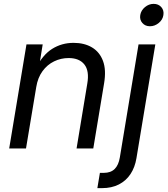

<svg xmlns="http://www.w3.org/2000/svg" viewBox="-20 -764 862 988"><path d="M166.5 -315.9 113.8 0H27.3L116.2 -535.6H199.7L178.7 -405.8L162.1 -408.7Q198.7 -481.4 248.3 -512.5Q297.9 -543.5 358.4 -543.5Q414.1 -543.5 453.4 -520Q492.7 -496.6 510 -450.4Q527.3 -404.3 515.6 -335L460 0H374L429.2 -334Q440.4 -398.9 414.3 -432.1Q388.2 -465.3 333 -465.3Q293.5 -465.3 258.3 -448.2Q223.1 -431.2 198.7 -397.7Q174.3 -364.3 166.5 -315.9ZM692.9 -535.6H779.3L682.1 50.3Q674.3 97.2 651.6 131.6Q628.9 166 591.8 185.1Q554.7 204.1 504.9 204.1H481L494.1 125.5H514.2Q549.8 125.5 570.1 105.5Q590.3 85.4 596.7 45.9ZM751.5 -628.9Q727.1 -628.9 712.4 -645.8Q697.8 -662.6 701.7 -686.5Q705.6 -710.4 725.8 -727.3Q746.1 -744.1 770.5 -744.1Q795.4 -744.1 810.1 -727.3Q824.7 -710.4 820.8 -686.5Q817.4 -662.6 796.9 -645.8Q776.4 -628.9 751.5 -628.9Z"/></svg>

Font: Inter 20pt
Style: Italic
Weight: 400
Italic angle: -9.3988°
Version: Version 4.001;git-66647c0bb